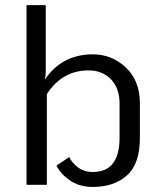

<svg xmlns="http://www.w3.org/2000/svg" viewBox="-20 -720 640 748"><path d="M162.5 0H83.3V-700H158.3V-441.7Q158.3 -424.2 154.2 -409.2Q220.8 -508.3 341.7 -508.3Q415.8 -508.3 470.4 -457.1Q525 -405.8 525 -316.7V-183.3Q525 -81.7 474.6 -36.7Q424.2 8.3 341.7 8.3Q289.2 8.3 252.5 -17.1Q215.8 -42.5 200 -75L250 -108.3Q257.5 -89.2 281.7 -69.6Q305.8 -50 341.7 -50Q445.8 -50 445.8 -183.3V-316.7Q445.8 -376.7 412.1 -411.2Q378.3 -445.8 325 -445.8Q222.5 -445.8 162.5 -353.3Z"/></svg>

Font: BoonBaan
Style: Regular
Weight: 400
Designer: Sungsit Sawaiwan
Foundry: FontUni
Version: Version 2.0